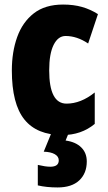

<svg xmlns="http://www.w3.org/2000/svg" viewBox="-20 -649 473 843"><path d="M254 -56Q142 -56 87 -124.5Q32 -193 32 -340Q32 -421 55.5 -486.5Q79 -552 128.5 -590.5Q178 -629 257 -629Q303 -629 340 -618.5Q377 -608 410 -587L367 -458Q318 -491 268 -491Q235 -491 215.5 -452Q196 -413 196 -340Q196 -194 272 -194Q335 -194 396 -243V-105Q337 -56 254 -56ZM361 60Q361 112 328 143Q295 174 233 174Q184 174 146 165V75Q163 79 176.5 81Q190 83 201 83Q238 83 238 55Q238 38 220.5 28Q203 18 172 17L206 -66H282L268 -32Q312 -26 336.5 -2Q361 22 361 60Z"/></svg>

Font: Noto Sans Malayalam UI ExtraCondensed Black
Style: Regular
Weight: 900
Width: 2
Designer: Jelle Bosma - Monotype Design Team
Foundry: Monotype Imaging Inc.
Version: Version 2.104; ttfautohint (v1.8.4.7-5d5b)